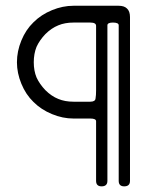

<svg xmlns="http://www.w3.org/2000/svg" viewBox="-20 -660 520 680"><path d="M440.4 -540Q440.4 -500 440.4 -280.3Q440.4 -59.6 440.4 -19.5Q440.4 0 419.9 0Q400.4 0 400.4 -19.5Q400.4 -59.6 400.4 -280.3Q400.4 -500 400.4 -540Q400.4 -559.6 400.4 -570.3Q400.4 -580.1 379.9 -580.1Q360.4 -580.1 360.4 -570.3Q360.4 -559.6 360.4 -540Q360.4 -500 360.4 -280.3Q360.4 -59.6 360.4 -19.5Q360.4 0 339.8 0Q320.3 0 320.3 -19.5Q320.3 -59.6 320.3 -99.6Q320.3 -139.6 320.3 -200.2Q320.3 -219.7 320.3 -230.5Q320.3 -240.2 299.8 -240.2Q280.3 -240.2 270.5 -240.2Q260.7 -240.2 240.2 -240.2Q202.1 -240.2 164.1 -255.9Q126 -271.5 98.6 -298.8Q71.3 -325.2 55.7 -363.3Q40 -401.4 40 -439.5Q40 -478.5 55.7 -516.6Q71.3 -554.7 98.6 -581.1Q126 -608.4 164.1 -624Q202.1 -639.6 240.2 -639.6Q278.3 -639.6 329.1 -639.6Q379.9 -639.6 400.4 -639.6Q419.9 -639.6 429.7 -629.9Q440.4 -620.1 440.4 -599.6Q440.4 -580.1 440.4 -570.3Q440.4 -559.6 440.4 -540ZM240.2 -580.1Q210 -580.1 186.5 -570.3Q162.1 -560.5 140.6 -539.1Q120.1 -517.6 109.4 -494.1Q99.6 -469.7 99.6 -439.5Q99.6 -409.2 109.4 -385.7Q120.1 -362.3 140.6 -340.8Q162.1 -319.3 186.5 -309.6Q210 -299.8 240.2 -299.8Q270.5 -299.8 275.4 -299.8Q280.3 -299.8 299.8 -299.8Q317.4 -299.8 318.4 -311.5Q320.3 -322.3 320.3 -339.8Q320.3 -379.9 320.3 -440.4Q320.3 -500 320.3 -540Q320.3 -556.6 320.3 -568.4Q320.3 -580.1 299.8 -580.1Q280.3 -580.1 266.6 -580.1Q252.9 -580.1 240.2 -580.1Z"/></svg>

Font: Demofont
Style: Regular
Weight: 400
Version: Version 1.0